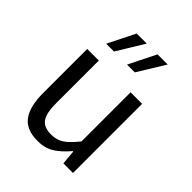

<svg xmlns="http://www.w3.org/2000/svg" viewBox="-205 -828 954 954"><g transform="rotate(45 271.5 -351.0)"><path d="M157.2 -485.8V-187Q157.2 -140.1 165.8 -112.3Q174.3 -84.5 194.1 -71.3Q213.9 -58.1 248.5 -58.1Q275.9 -58.1 296.6 -66.7Q317.4 -75.2 336.4 -92.5Q355.5 -109.9 380.4 -140.6V-485.8H461.4V0H394L387.2 -76.2H383.8Q346.2 -31.7 310.3 -9.8Q274.4 12.2 224.1 12.2Q145.5 12.2 110.6 -34.4Q75.7 -81.1 75.7 -176.3V-485.8ZM266.1 -713.9 178.7 -570.8H124L195.3 -713.9ZM413.1 -713.9 325.2 -570.8H270.5L341.8 -713.9Z"/></g></svg>

Font: Varta
Style: Regular
Weight: 400
Designer: Joana Correia, Viktoriya Grabowska, Eben Sorkin
Foundry: Sorkin Type
Version: Version 1.003; ttfautohint (v1.3) -l 8 -r 24 -G 200 -x 12 -H